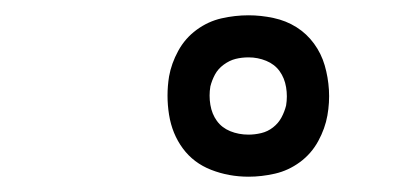

<svg xmlns="http://www.w3.org/2000/svg" viewBox="-20 -795 540 251"><path d="M305 -564Q279 -564 256 -573Q233 -582 219 -601Q205 -620 201 -645Q197 -670 201 -695Q204 -712 213 -728.5Q222 -745 237 -756Q252 -767 269.5 -771Q287 -775 305 -775Q321 -775 337.5 -771.5Q354 -768 367.5 -759.5Q381 -751 390.5 -738Q400 -725 404.5 -709.5Q409 -694 410 -677.5Q411 -661 408 -644Q405 -627 396 -610.5Q387 -594 372 -583Q357 -572 339.5 -568Q322 -564 305 -564ZM305 -619Q313 -619 321.5 -621Q330 -623 337 -628.5Q344 -634 348 -641.5Q352 -649 354 -657Q356 -669 354 -681Q352 -693 345.5 -702Q339 -711 328 -715.5Q317 -720 305 -720Q296 -720 288 -718Q280 -716 272.5 -710.5Q265 -705 261 -697.5Q257 -690 255 -682Q253 -670 255 -658Q257 -646 263.5 -637Q270 -628 281 -623.5Q292 -619 305 -619Z"/></svg>

Font: Iosevka Slab Light Oblique
Style: Regular
Weight: 300
Italic angle: -9°
Monospace: yes
Designer: Belleve Invis
Foundry: Belleve Invis
Version: Version 11.1.1; ttfautohint (v1.8.3)